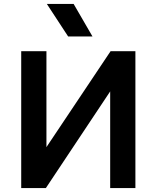

<svg xmlns="http://www.w3.org/2000/svg" viewBox="-20 -962 800 982"><path d="M88.5 0V-700H217.5V-209.5L545.5 -700H672.5V0H543.5V-494.5L214.5 0ZM328.5 -775.5 219.5 -942H356.5L453 -775.5Z"/></svg>

Font: Geologica Cursive Medium
Style: Regular
Weight: 500
Designer: Sindre Bremnes, Frode Helland
Foundry: Monokrom Skriftforlag AS
Version: Version 1.010;gftools[0.9.28]